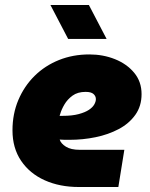

<svg xmlns="http://www.w3.org/2000/svg" viewBox="-20 -749 599 769"><path d="M296 0Q219 0 159 -27Q99 -54 64.5 -105Q30 -156 30 -227Q30 -293 53.5 -348.5Q77 -404 118.5 -445Q160 -486 216 -508.5Q272 -531 338 -531Q393 -531 440.5 -512Q488 -493 517.5 -457.5Q547 -422 547 -372Q547 -324 522 -289Q497 -254 455.5 -232Q414 -210 363 -199.5Q312 -189 259 -189Q249 -189 239 -189Q229 -189 219 -190Q224 -174 244 -161.5Q264 -149 299 -149H478L454 0ZM219 -285Q222 -285 225 -285Q228 -285 231 -285Q269 -285 295 -292Q321 -299 336 -309Q351 -319 357.5 -330.5Q364 -342 364 -352Q364 -364 354.5 -372.5Q345 -381 323 -381Q291 -381 270.5 -366Q250 -351 238 -330.5Q226 -310 221 -292Q220 -290 219.5 -288Q219 -286 219 -285ZM253 -593 182 -729H336L407 -593Z"/></svg>

Font: MuseoModerno Black
Style: Italic
Weight: 900
Italic angle: -9°
Designer: Pablo Cosgaya, Héctor Gatti, Marcela Romero, and the Authors of The MuseoModerno Project.
Foundry: Omnibus-Type Team
Version: Version 1.003